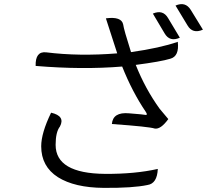

<svg xmlns="http://www.w3.org/2000/svg" viewBox="-20 -866 1040 932"><path d="M722 -800Q771 -821 796 -778L853 -683Q804 -661 779 -704L722 -800ZM832 -839Q880 -860 906 -818L965 -722Q915 -700 890 -743L832 -839ZM549 -607 494 -777Q570 -787 578 -747Q581 -723 616 -613Q757 -633 843 -663Q851 -593 807 -581Q762 -567 639 -551Q685 -435 755 -338L797 -288Q760 -237 731 -242Q705 -251 523 -264Q528 -323 606 -316Q682 -310 688 -308Q698 -308 687 -324Q622 -420 573 -543Q380 -527 153 -546Q151 -618 204 -612Q364 -592 549 -607ZM228 -319Q298 -303 271 -252Q250 -225 250 -163Q250 -24 490 -22Q635 -21 746 -46Q743 25 696 32Q626 47 484 46Q342 45 261 -6Q180 -58 180 -156Q180 -220 228 -319Z"/></svg>

Font: Swei Half Moon CJK TC
Style: DemiLight
Weight: 350
Version: Version 2.125